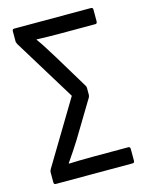

<svg xmlns="http://www.w3.org/2000/svg" viewBox="-103 -719 593 782"><g transform="rotate(-15 194.0 -327.5)"><path d="M34 0Q26 0 26 -9V-52Q26 -57 30 -64L190 -330L30 -591Q29 -594 27.5 -597Q26 -600 26 -603V-646Q26 -655 34 -655H358Q366 -655 366 -646V-597Q366 -587 358 -587H207Q186 -587 160 -587.5Q134 -588 111 -589V-587Q127 -565 140.5 -543Q154 -521 168 -499L255 -355Q257 -352 257.5 -349.5Q258 -347 258 -344V-316Q258 -311 255 -305L162 -151Q149 -130 135.5 -110Q122 -90 107 -68V-66Q131 -67 157.5 -67.5Q184 -68 208 -68H358Q366 -68 366 -58V-9Q366 0 358 0Z"/></g></svg>

Font: Sofia Sans Condensed
Style: Regular
Weight: 400
Designer: Botio Nikoltchev, Ani Petrova
Foundry: lettersoup
Version: Version 4.100